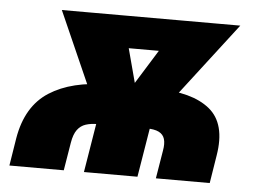

<svg xmlns="http://www.w3.org/2000/svg" viewBox="-44 -594 875 649"><g transform="rotate(5 394.0 -269.5)"><path d="M9.8 0 24.9 -94.2Q43.5 -204.1 119.4 -252.7Q195.3 -301.3 317.4 -301.3H482.4Q603 -301.3 663.1 -252.7Q723.1 -204.1 704.6 -94.2L689.5 0H506.8L522.5 -95.2Q526.9 -119.6 522.2 -135Q517.6 -150.4 502.4 -158Q487.3 -165.5 460 -165.5H294.9Q272 -165.5 254.6 -159.9Q237.3 -154.3 226.1 -139.2Q214.8 -124 210 -95.2L194.3 0ZM262.7 0 299.3 -223.1H481L444.3 0ZM303.7 -170.4 140.6 -539.1H348.1L426.8 -243.7L397.5 -170.4ZM369.1 -170.4 365.2 -246.6 546.9 -539.1H746.1L462.9 -170.4ZM232.4 -430.2 250 -539.1H653.3L635.7 -430.2Z"/></g></svg>

Font: Inter 18pt Black
Style: Italic
Weight: 900
Italic angle: -9.3988°
Designer: Rasmus Andersson
Foundry: rsms
Version: Version 4.001;git-66647c0bb